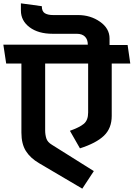

<svg xmlns="http://www.w3.org/2000/svg" viewBox="-31 -949 799 1148"><path d="M496 -276V-569H239V-169Q239 -144 246 -121.5Q253 -99 280 -83L530 74L461 179L203 27Q150 -4 123.5 -46.5Q97 -89 97 -156V-569H6L-11 -682H494Q494 -713 477 -730Q460 -747 428 -747H284Q198 -747 146 -786Q94 -825 94 -886V-929L219 -912Q219 -881 237 -870Q255 -859 286 -859H435Q510 -859 567 -819Q624 -779 624 -719V-680H732L748 -569H637V-256Q637 -182 590.5 -137.5Q544 -93 447 -62L387 -167Q444 -187 470 -208.5Q496 -230 496 -276Z"/></svg>

Font: Palanquin Dark
Style: Regular
Weight: 400
Designer: Pria Ravichandran
Version: Version 1.001